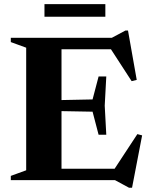

<svg xmlns="http://www.w3.org/2000/svg" viewBox="-20 -867 724 924"><path d="M491.5 -499 484 -358.5 491.5 -218.5H454.5L425.5 -329.5L204.5 -333.5V-384L425.5 -388.5L454.5 -499ZM638 -482.5 613.5 -476.5 499 -653 553.5 -630H185.5V-685H518L583.5 -720H596ZM517.5 -33.5 641 -221.5 664 -215.5 615.5 36.5H601L533.5 0H185.5V-55H563ZM32 0V-20.5L106 -47.5V-637.5L32 -664.5V-685H276V0ZM194 -786.5V-847H487V-786.5Z"/></svg>

Font: Newsreader 36pt
Style: Bold
Weight: 700
Designer: Hugues Gentile
Foundry: Production Type
Version: Version 1.003